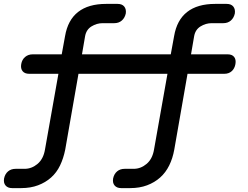

<svg xmlns="http://www.w3.org/2000/svg" viewBox="-652 -750 1272 986"><path d="M517 -471Q540 -471 550.5 -457.5Q561 -444 557 -421Q553 -398 538 -384.5Q523 -371 500 -371H311L243 18Q235 63 217 99.5Q199 136 170.5 161.5Q142 187 103.5 201.5Q65 216 17 216H-30Q-52 216 -63.5 202.5Q-75 189 -71 166Q-66 143 -50.5 130Q-35 117 -12 117H34Q71 117 101 91.5Q131 66 139 18L208 -371H-249L-317 18Q-326 63 -343.5 99.5Q-361 136 -389.5 161.5Q-418 187 -456.5 201.5Q-495 216 -543 216H-590Q-612 216 -623.5 202.5Q-635 189 -631 166Q-626 143 -610.5 130Q-595 117 -572 117H-526Q-489 117 -459 91.5Q-429 66 -421 18L-352 -371H-502Q-525 -371 -536 -384.5Q-547 -398 -543 -421Q-539 -444 -523 -457.5Q-507 -471 -484 -471H-335L-318 -564Q-304 -647 -251 -688.5Q-198 -730 -107 -730H-48Q-25 -730 -14 -716.5Q-3 -703 -6 -681Q-11 -658 -26.5 -644.5Q-42 -631 -65 -631H-125Q-155 -631 -182 -614.5Q-209 -598 -215 -564L-231 -471H225L242 -564Q256 -647 309 -688.5Q362 -730 453 -730H512Q535 -730 546 -716.5Q557 -703 554 -681Q549 -658 533.5 -644.5Q518 -631 495 -631H435Q405 -631 378 -614.5Q351 -598 345 -564L329 -471Z"/></svg>

Font: Maple Mono NL Medium
Style: Italic
Weight: 500
Italic angle: -10°
Monospace: yes
Designer: subframe7536
Version: Version 7.000